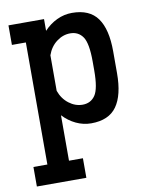

<svg xmlns="http://www.w3.org/2000/svg" viewBox="-85 -576 691 888"><g transform="rotate(-10 260.0 -131.5)"><path d="M15.6 250V158.2H81.1V-415H15.6V-506.8H182.6V-451.7Q209.5 -480.5 243.4 -496.6Q277.3 -512.7 314.5 -512.7Q397 -512.7 434.3 -460.4Q471.7 -408.2 471.7 -304.7V-202.1Q471.7 -98.6 434.3 -46.4Q397 5.9 314.5 5.9Q277.3 5.9 243.4 -10.3Q209.5 -26.4 182.6 -55.2V158.2H248V250ZM290 -420.9Q255.9 -420.9 226.1 -398.4Q196.3 -376 182.6 -336.9V-169.9Q196.3 -131.3 226.1 -108.6Q255.9 -85.9 290 -85.9Q328.6 -85.9 349.4 -116.5Q370.1 -147 370.1 -232.4V-274.4Q370.1 -359.9 349.4 -390.4Q328.6 -420.9 290 -420.9Z"/></g></svg>

Font: Kay Pho Du
Style: Bold
Weight: 700
Designer: Victor Gaultney, Khu Oo Reh
Foundry: SIL International
Version: Version 3.000